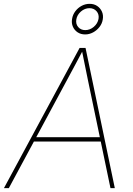

<svg xmlns="http://www.w3.org/2000/svg" viewBox="-37 -976 689 996"><path d="M-16.6 0 376 -727.5H406.7L558.6 0H536.1L418.5 -563.5Q410.6 -602.5 402.6 -641.6Q394.5 -680.7 386.7 -719.7H395.5Q374.5 -680.7 354 -641.6Q333.5 -602.5 312 -563.5L8.8 0ZM130.4 -241.7 134.3 -264.2H495.6L491.7 -241.7ZM404.8 -797.4Q382.3 -797.4 365.7 -808.3Q349.1 -819.3 341.1 -837.6Q333 -856 336.9 -877.9Q340.3 -899.9 353.8 -917.7Q367.2 -935.5 386.7 -945.8Q406.2 -956.1 427.7 -956.1Q450.7 -956.1 467 -945.1Q483.4 -934.1 491.7 -915.8Q500 -897.5 496.1 -875Q492.7 -853.5 479 -835.9Q465.3 -818.4 445.8 -807.9Q426.3 -797.4 404.8 -797.4ZM405.3 -819.8Q429.7 -819.8 449.7 -836.9Q469.7 -854 474.1 -877.9Q478 -901.4 464.1 -917.5Q450.2 -933.6 427.2 -933.6Q402.8 -933.6 382.8 -916.3Q362.8 -898.9 358.9 -875Q355 -851.6 368.7 -835.7Q382.3 -819.8 405.3 -819.8Z"/></svg>

Font: Inter 17pt Thin
Style: Italic
Weight: 250
Italic angle: -9.3988°
Version: Version 4.001;git-66647c0bb